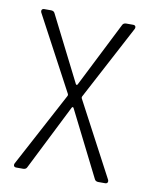

<svg xmlns="http://www.w3.org/2000/svg" viewBox="-64 -551 466 599"><g transform="rotate(10 169.0 -251.0)"><path d="M28 0H50C55 0 60 -2 62 -7L166 -214C167 -217 171 -217 172 -214L276 -7C278 -2 283 0 288 0H310C315 0 318 -3 318 -7C318 -8 318 -10 317 -12L192 -248C191 -250 191 -252 192 -254L317 -490C320 -497 317 -502 310 -502H288C283 -502 278 -500 276 -495L172 -289C171 -286 167 -286 166 -289L62 -495C60 -500 55 -502 50 -502H28C23 -502 20 -499 20 -495C20 -494 20 -492 21 -490L147 -254C148 -252 148 -250 147 -248L21 -12C18 -5 21 0 28 0Z"/></g></svg>

Font: Barlow Condensed ExtraLight
Style: Regular
Weight: 275
Width: 3
Designer: Jeremy Tribby
Foundry: Tribby Type
Version: Version 1.422;hotconv 1.0.109;makeotfexe 2.5.65596